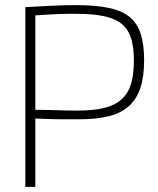

<svg xmlns="http://www.w3.org/2000/svg" viewBox="-20 -730 618 750"><path d="M79 0V-702Q133 -705 170 -707Q207 -709 232.5 -709.5Q258 -710 276 -710Q356 -710 408 -698.5Q460 -687 489 -661.5Q518 -636 530.5 -595Q543 -554 543 -495Q543 -431 528.5 -387Q514 -343 483.5 -315.5Q453 -288 405 -276Q357 -264 289 -264Q270 -264 254 -264Q238 -264 222.5 -264Q207 -264 191.5 -264.5Q176 -265 158 -265.5Q140 -266 118 -267V0ZM118 -670V-301Q143 -301 163 -300.5Q183 -300 201 -299.5Q219 -299 239 -298.5Q259 -298 283 -298Q345 -298 387.5 -308.5Q430 -319 455.5 -342.5Q481 -366 492 -403Q503 -440 503 -494Q503 -543 493 -577.5Q483 -612 458.5 -634Q434 -656 390 -666Q346 -676 278 -676Q265 -676 251 -676Q237 -676 218.5 -675.5Q200 -675 175.5 -673.5Q151 -672 118 -670Z"/></svg>

Font: Georama ExtraLight
Style: Regular
Weight: 250
Version: Version 1.001